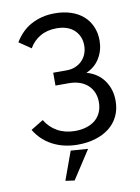

<svg xmlns="http://www.w3.org/2000/svg" viewBox="-98 -783 761 1045"><g transform="rotate(-10 282.0 -260.5)"><path d="M280 8Q202 8 141 -24Q80 -56 45 -115L114 -157Q139 -115 181 -91.5Q223 -68 278 -68Q314 -68 343 -77.5Q372 -87 391.5 -104Q411 -121 421.5 -145.5Q432 -170 432 -200Q432 -229 422.5 -252.5Q413 -276 394.5 -293.5Q376 -311 349.5 -320.5Q323 -330 288 -330H215V-401H289Q316 -401 337.5 -410Q359 -419 374.5 -434.5Q390 -450 398.5 -471.5Q407 -493 407 -518Q407 -544 398 -565.5Q389 -587 372 -603Q355 -619 330.5 -627.5Q306 -636 275 -636Q222 -636 183.5 -613.5Q145 -591 123 -552L57 -597Q74 -625 96 -647.5Q118 -670 146 -685.5Q174 -701 207 -709.5Q240 -718 279 -718Q327 -718 367 -705Q407 -692 435 -667.5Q463 -643 478.5 -608Q494 -573 494 -530Q494 -478 468.5 -434.5Q443 -391 393 -369Q455 -352 489 -304Q523 -256 523 -192Q523 -145 505 -107.5Q487 -70 454.5 -44.5Q422 -19 377.5 -5.5Q333 8 280 8ZM178 190 235 33 330 40 228 197Z"/></g></svg>

Font: Rising Sun
Style: Regular
Weight: 400
Designer: Matt McInerney, Pablo Impallari, Rodrigo Fuenzalida (Raleway font), Stephen Hutchings (Greek), Cristiano Sobral (main ch
Foundry: The Rising Sun Project Authors
Version: Version 4.327; ttfautohint (v1.8.4.7-5d5b-dirty)